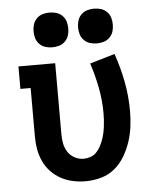

<svg xmlns="http://www.w3.org/2000/svg" viewBox="-54 -804 708 859"><g transform="rotate(-5 300.0 -375.0)"><path d="M296 8Q267 8 239 2Q211 -4 186 -17.5Q161 -31 141 -52Q121 -73 109 -99Q97 -125 92 -153Q87 -181 87 -210V-429H41V-530H206V-210Q206 -189 210 -168.5Q214 -148 225.5 -130.5Q237 -113 256 -103Q275 -93 295 -93Q311 -93 326 -98Q341 -103 352 -114Q363 -125 370.5 -138.5Q378 -152 383.5 -166.5Q389 -181 392.5 -196Q396 -211 398 -226.5Q400 -242 401 -257Q402 -272 402 -288Q402 -346 391 -403Q380 -460 362 -515L474 -548Q496 -485 508.5 -420Q521 -355 521 -288Q521 -253 516.5 -218Q512 -183 501 -150Q490 -117 472 -86.5Q454 -56 427 -33.5Q400 -11 365.5 -1.5Q331 8 296 8ZM400 -602Q384 -602 369 -606.5Q354 -611 342.5 -622.5Q331 -634 326.5 -649Q322 -664 322 -680Q322 -696 326.5 -711Q331 -726 342.5 -737.5Q354 -749 369 -753.5Q384 -758 400 -758Q416 -758 431 -753.5Q446 -749 457.5 -737.5Q469 -726 473.5 -711Q478 -696 478 -680Q478 -664 473.5 -649Q469 -634 457.5 -622.5Q446 -611 431 -606.5Q416 -602 400 -602ZM200 -602Q184 -602 169 -606.5Q154 -611 142.5 -622.5Q131 -634 126.5 -649Q122 -664 122 -680Q122 -696 126.5 -711Q131 -726 142.5 -737.5Q154 -749 169 -753.5Q184 -758 200 -758Q216 -758 231 -753.5Q246 -749 257.5 -737.5Q269 -726 273.5 -711Q278 -696 278 -680Q278 -664 273.5 -649Q269 -634 257.5 -622.5Q246 -611 231 -606.5Q216 -602 200 -602Z"/></g></svg>

Font: Iosevka Slab Extended
Style: Bold
Weight: 700
Width: 7
Monospace: yes
Designer: Belleve Invis
Foundry: Belleve Invis
Version: Version 11.1.0; ttfautohint (v1.8.3)